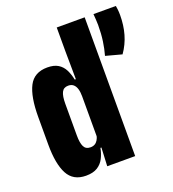

<svg xmlns="http://www.w3.org/2000/svg" viewBox="-124 -759 778 862"><g transform="rotate(-20 265.0 -328.0)"><path d="M141 7.5Q80 7.5 54.2 -41Q28.5 -89.5 28.5 -181.5V-313.5Q28.5 -410.5 54 -459.8Q79.5 -509 142.5 -509Q174 -509 193.5 -497Q213 -485 223.8 -463.8Q234.5 -442.5 240 -415.5H271L245.5 -334Q245.5 -355 241 -369.5Q236.5 -384 227.2 -392Q218 -400 202.5 -400Q180.5 -400 171.8 -382.2Q163 -364.5 163 -328V-177Q163 -141 171.8 -123.2Q180.5 -105.5 203 -105.5Q215 -105.5 223.8 -110.5Q232.5 -115.5 238.2 -125Q244 -134.5 246.5 -146.5L266 -88H243.5Q238.5 -62 227.5 -40.2Q216.5 -18.5 195.8 -5.5Q175 7.5 141 7.5ZM244 0 249 -105 245.5 -117.5V-384V-402L244 -547V-663H377.5V0ZM526.5 -663Q528 -654.5 529.2 -643.8Q530.5 -633 530.5 -618.5Q530.5 -570 518.5 -527.8Q506.5 -485.5 480.5 -448.5L404 -469Q412.5 -498.5 417.5 -533.5Q422.5 -568.5 422.5 -610Q422.5 -624 421.5 -635.5Q420.5 -647 419.5 -663Z"/></g></svg>

Font: Anek Latin Condensed
Style: Bold
Weight: 700
Width: 3
Designer: Yesha Goshar
Foundry: Ek Type
Version: Version 1.003